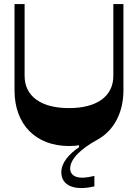

<svg xmlns="http://www.w3.org/2000/svg" viewBox="-20 -720 684 952"><path d="M448 204V152C372 172 328 158 328 115C328 71 376 20 464 -28C544 -72 592 -161 592 -272V-700H542V-344C542 -243 461 -184 322 -184C183 -184 102 -243 102 -344V-700H52V-272C52 -102 158 4 322 4C338 4 356 3 372 0V10C324 42 284 86 284 134C284 200 348 228 448 204Z"/></svg>

Font: Ribes
Style: Bold
Weight: 900
Designer: Luigi Gorlero
Foundry: Collletttivo
Version: Version 2.100;Glyphs 3.1.2 (3151)